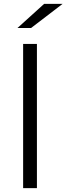

<svg xmlns="http://www.w3.org/2000/svg" viewBox="-20 -968 342 988"><path d="M99 0V-742H170V0ZM70 -824 207 -948H302L140 -824Z"/></svg>

Font: Modern
Style: Small
Weight: 400
Designer: Julieta Ulanovsky
Foundry: Julieta Ulanovsky
Version: Version 8.000